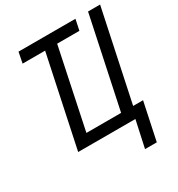

<svg xmlns="http://www.w3.org/2000/svg" viewBox="-208 -850 1091 1174"><g transform="rotate(-30 337.5 -262.5)"><path d="M471 189 512 0H108L243 -638H84L99 -714H501L485 -638H328L210 -76H455L590 -714H675L540 -76H610L554 189Z"/></g></svg>

Font: Noto Sans UI SemiCondensed
Style: Italic
Weight: 400
Width: 4
Italic angle: -12°
Designer: Monotype Design Team
Foundry: Monotype Imaging Inc.
Version: Version 1.901